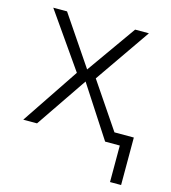

<svg xmlns="http://www.w3.org/2000/svg" viewBox="-101 -582 737 828"><g transform="rotate(15 267.5 -168.5)"><path d="M35 -500H96.5L245 -280.5L400.5 -500H462L291 -253L429 -49H515.5V163H466V0H400.5L252 -228.5L96.5 0H35L206 -255Z"/></g></svg>

Font: Overused Grotesk Light
Style: Regular
Weight: 300
Version: Version 0.004